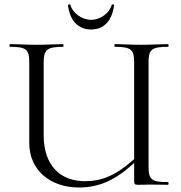

<svg xmlns="http://www.w3.org/2000/svg" viewBox="-20 -821 803 853"><path d="M385 -690C442 -690 477 -728 487 -797C488 -802 477 -803 476 -799C467 -764 427 -733 385 -733C342 -733 302 -764 293 -799C292 -803 281 -802 282 -797C291 -728 328 -690 385 -690ZM726 -12C653 -12 640 -23 640 -81V-544C640 -601 653 -613 726 -613C730 -613 730 -625 726 -625C694 -625 652 -622 608 -622C563 -622 523 -625 491 -625C487 -625 487 -613 491 -613C565 -613 576 -599 576 -542V-114C496 -42 432 -16 358 -16C248 -16 174 -85 174 -221V-542C174 -599 187 -613 260 -613C263 -613 263 -625 260 -625C229 -625 188 -622 142 -622C97 -622 57 -625 25 -625C21 -625 21 -613 25 -613C97 -613 110 -601 110 -544V-186C110 -64 204 12 331 12C421 12 493 -21 576 -97V-19C576 -2 579 0 595 0C613 0 626 -1 647 -1C676 -1 700 0 726 0C730 0 730 -12 726 -12Z"/></svg>

Font: Cormorant SC
Style: Regular
Weight: 400
Designer: Christian Thalmann (Catharsis Fonts)
Version: Version 1.000;PS 001.000;hotconv 1.0.70;makeotf.lib2.5.58329